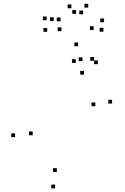

<svg xmlns="http://www.w3.org/2000/svg" viewBox="-20 -977 660 1017"><path d="M573.8 -428.5V-448.5H553.8V-428.5ZM478.2 -655V-675H458.2V-655ZM416.7 -653.3V-673.3H396.7V-653.3ZM425 -581.5V-601.5H405V-581.5ZM484.8 -414.3V-434.3H464.8V-414.3ZM281 -66.2V-86.2H261V-66.2ZM153.3 -260.7V-280.7H133.3V-260.7ZM381.2 -643.5V-663.5H361.2V-643.5ZM498.5 -637V-657H478.5V-637ZM393.7 -732V-752H373.7V-732ZM59.7 -250.7V-270.7H39.7V-250.7ZM271.8 20.7V0.7H251.8V20.7ZM305.5 -812V-832H285.5V-812ZM420.2 -901.3V-921.3H400.2V-901.3ZM382.8 -903.7V-923.7H362.8V-903.7ZM476 -818.2V-838.2H456V-818.2ZM527.7 -809.3V-829.3H507.7V-809.3ZM531.2 -859.2V-879.2H511.2V-859.2ZM447.3 -936.7V-956.7H427.3V-936.7ZM358 -933.3V-953.3H338V-933.3ZM264.5 -865.2V-885.2H244.5V-865.2ZM300.7 -864.3V-884.3H280.7V-864.3ZM227 -869.7V-889.7H207V-869.7ZM230 -808.5V-828.5H210V-808.5Z"/></svg>

Font: Monaspace Radon Dots Var
Style: Regular
Weight: 400
Designer: Riley Cran and the Lettermatic Team
Version: Version 1.100 (Monaspace Radon Dots)